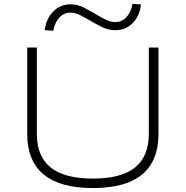

<svg xmlns="http://www.w3.org/2000/svg" viewBox="-20 -946 943 974"><path d="M451 8Q285 8 201.5 -61Q118 -130 118 -267V-705H167V-268Q167 -152 237.5 -96Q308 -40 451 -40Q594 -40 664.5 -96Q735 -152 735 -268V-705H784V-267Q784 -130 701 -61Q618 8 451 8ZM250 -790 207 -793Q214 -851 250 -887.5Q286 -924 338 -924Q375 -924 407.5 -906.5Q440 -889 466 -874Q488 -861 514 -847.5Q540 -834 565 -834Q598 -834 621 -858.5Q644 -883 652 -926L695 -924Q689 -865 653.5 -829Q618 -793 565 -793Q528 -793 495 -810Q462 -827 436 -842Q414 -855 388 -868.5Q362 -882 337 -882Q305 -882 281.5 -857Q258 -832 250 -790Z"/></svg>

Font: Nunito Sans 10pt Expanded ExtraLight
Style: Regular
Weight: 250
Width: 7
Designer: Vernon Adams
Foundry: Vernon Adams
Version: Version 3.101;gftools[0.9.27]